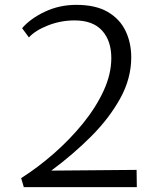

<svg xmlns="http://www.w3.org/2000/svg" viewBox="-20 -770 650 790"><path d="M78 0 67 -37Q135.5 -80.5 201.2 -138Q267 -195.5 320.8 -261.5Q374.5 -327.5 406.2 -396.2Q438 -465 438 -531Q438 -602.5 400 -644.2Q362 -686 287 -686Q229.5 -686 177 -665.2Q124.5 -644.5 99 -616L71 -654Q105.5 -694 165 -722Q224.5 -750 294 -750Q373.5 -750 423.2 -721Q473 -692 496.5 -643Q520 -594 520 -534Q520 -447.5 475.2 -366Q430.5 -284.5 355.8 -209.5Q281 -134.5 191 -68L542 -71L543 0Z"/></svg>

Font: Merriweather Sans Light
Style: Regular
Weight: 300
Designer: Eben Sorkin
Foundry: Eben Sorkin
Version: Version 2.001; ttfautohint (v1.8.3)